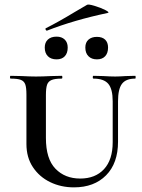

<svg xmlns="http://www.w3.org/2000/svg" viewBox="-20 -795 611 828"><path d="M383 -456Q380 -456 380 -462Q380 -468 383 -468L425 -467Q457 -465 477 -465Q493 -465 523 -467L563 -468Q565 -468 565 -462Q565 -456 563 -456Q523 -456 506 -433.5Q489 -411 489 -358V-184Q489 -91 437.5 -39Q386 13 299 13Q243 13 196.5 -9.5Q150 -32 122 -74Q94 -116 94 -174V-387Q94 -417 89 -431Q84 -445 70 -450.5Q56 -456 26 -456Q23 -456 23 -462Q23 -468 26 -468L73 -467Q111 -465 135 -465Q161 -465 201 -467L246 -468Q249 -468 249 -462Q249 -456 246 -456Q217 -456 202.5 -450Q188 -444 183 -429.5Q178 -415 178 -385V-200Q178 -110 219 -67.5Q260 -25 326 -25Q391 -25 428.5 -65.5Q466 -106 466 -182V-358Q466 -411 447 -433.5Q428 -456 383 -456ZM182 -663Q178 -663 176.5 -668Q175 -673 179 -674Q231 -700 302 -743L355 -774Q360 -778 387 -770Q414 -762 434.5 -751.5Q455 -741 444 -739Q301 -709 183 -663ZM173 -590Q173 -612 186.5 -624.5Q200 -637 224 -637Q246 -637 259 -624.5Q272 -612 272 -590Q272 -566 259.5 -552.5Q247 -539 224 -539Q200 -539 186.5 -552.5Q173 -566 173 -590ZM348 -590Q348 -612 361.5 -624Q375 -636 398 -636Q421 -636 433.5 -624Q446 -612 446 -590Q446 -566 433.5 -552.5Q421 -539 398 -539Q375 -539 361.5 -552.5Q348 -566 348 -590Z"/></svg>

Font: Cormorant SC SemiBold
Style: Regular
Weight: 600
Designer: Christian Thalmann (Catharsis Fonts)
Foundry: Catharsis Fonts
Version: Version 4.000